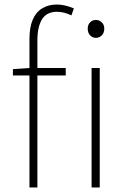

<svg xmlns="http://www.w3.org/2000/svg" viewBox="-20 -827 564 847"><path d="M110 0V-655Q110 -707 124.5 -740.5Q139 -774 166.5 -790.5Q194 -807 232 -807Q249 -807 268 -802.5Q287 -798 306 -790L295 -759Q263 -775 231 -775Q186 -775 165.5 -742Q145 -709 145 -650V0ZM37 -494V-522L110 -527H270V-494ZM384 0V-527H420V0ZM403 -660Q388 -660 377.5 -671Q367 -682 367 -701Q367 -718 377.5 -728.5Q388 -739 403 -739Q418 -739 429 -728.5Q440 -718 440 -701Q440 -682 429 -671Q418 -660 403 -660Z"/></svg>

Font: Noto Sans TC Thin
Style: Regular
Weight: 100
Designer: Ryoko NISHIZUKA 西塚涼子 (kana, bopomofo & ideographs); Paul D. Hunt (Latin, Greek & Cyrillic); Sandoll Communications 산돌커뮤니
Foundry: Adobe
Version: Version 2.004-H2;hotconv 1.0.118;makeotfexe 2.5.65603